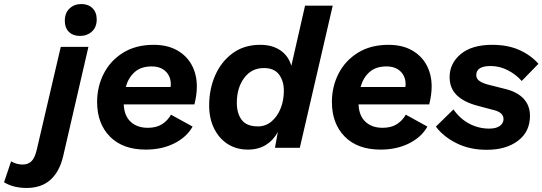

<svg xmlns="http://www.w3.org/2000/svg" viewBox="-179 -732 2687 951"><path d="M-47 199Q-112 199 -159 171L-124 67Q-113 74 -98 78.5Q-83 83 -67 83Q-41 83 -24 67.5Q-7 52 3 10L122 -500H259L134 41Q116 118 71 158.5Q26 199 -47 199ZM217 -554Q183 -554 162.5 -574Q142 -594 142 -629Q142 -668 165.5 -690Q189 -712 224 -712Q258 -712 279 -691.5Q300 -671 300 -636Q300 -597 276 -575.5Q252 -554 217 -554Z M543 9Q429 9 365.5 -55.5Q302 -120 302 -227Q302 -303 335 -367.5Q368 -432 431 -471Q494 -510 582 -510Q650 -510 698 -483Q746 -456 771 -409.5Q796 -363 796 -304Q796 -262 784 -215H434Q436 -159 468 -129Q500 -99 553 -99Q595 -99 623 -116.5Q651 -134 668 -164L775 -105Q746 -53 684.5 -22Q623 9 543 9ZM572 -403Q519 -403 487.5 -374.5Q456 -346 444 -301H666Q667 -307 667 -314Q667 -354 641.5 -378.5Q616 -403 572 -403Z M1049 9Q992 9 949 -18.5Q906 -46 881.5 -95.5Q857 -145 857 -210Q857 -291 887 -359Q917 -427 973.5 -468.5Q1030 -510 1110 -510Q1170 -510 1210 -482.5Q1250 -455 1264 -406L1332 -704H1469L1306 0H1183L1197 -78Q1175 -37 1137.5 -14Q1100 9 1049 9ZM1099 -106Q1137 -106 1166 -130.5Q1195 -155 1211 -195Q1227 -235 1227 -282Q1227 -331 1203 -363Q1179 -395 1128 -395Q1067 -395 1030.5 -346Q994 -297 994 -222Q994 -171 1018 -138.5Q1042 -106 1099 -106Z M1706 9Q1592 9 1528.5 -55.5Q1465 -120 1465 -227Q1465 -303 1498 -367.5Q1531 -432 1594 -471Q1657 -510 1745 -510Q1813 -510 1861 -483Q1909 -456 1934 -409.5Q1959 -363 1959 -304Q1959 -262 1947 -215H1597Q1599 -159 1631 -129Q1663 -99 1716 -99Q1758 -99 1786 -116.5Q1814 -134 1831 -164L1938 -105Q1909 -53 1847.5 -22Q1786 9 1706 9ZM1735 -403Q1682 -403 1650.5 -374.5Q1619 -346 1607 -301H1829Q1830 -307 1830 -314Q1830 -354 1804.5 -378.5Q1779 -403 1735 -403Z M2232 10Q2146 10 2080.5 -23.5Q2015 -57 1980 -105L2067 -190Q2100 -143 2146 -119Q2192 -95 2244 -95Q2279 -95 2297 -108.5Q2315 -122 2315 -142Q2315 -174 2270 -186L2191 -207Q2120 -225 2084 -260Q2048 -295 2048 -350Q2048 -418 2103 -464Q2158 -510 2259 -510Q2336 -510 2393 -484.5Q2450 -459 2488 -416L2405 -331Q2377 -363 2336.5 -384Q2296 -405 2251 -405Q2180 -405 2180 -360Q2180 -342 2195 -331.5Q2210 -321 2234 -314L2329 -290Q2386 -275 2416 -241.5Q2446 -208 2446 -158Q2446 -80 2387 -35Q2328 10 2232 10Z"/></svg>

Font: Prodigy Sans SemiBold
Style: Italic
Weight: 600
Italic angle: -13°
Designer: Wei Huang
Foundry: Wei Huang
Version: Version 1.003; ttfautohint (v1.8.3)